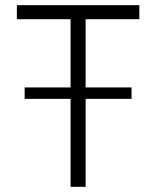

<svg xmlns="http://www.w3.org/2000/svg" viewBox="-20 -720 602 740"><path d="M252 0V-646H45V-700H517V-646H310V0ZM75 -339V-383H487V-339Z"/></svg>

Font: Geologica Cursive Thin
Style: Regular
Weight: 250
Designer: Sindre Bremnes, Frode Helland
Foundry: Monokrom Skriftforlag AS
Version: Version 1.010;gftools[0.9.28]